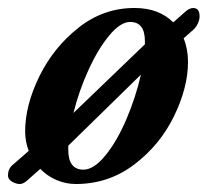

<svg xmlns="http://www.w3.org/2000/svg" viewBox="-51 -447 520 481"><path d="M449 -406Q449 -398 445 -389Q441 -380 435 -374L409 -351Q420 -324 420 -292Q420 -228 385 -156Q350 -84 285.5 -35Q221 14 139 14Q114 14 90.5 4Q67 -6 50 -24L15 7Q6 14 -1 14Q-11 14 -21 8Q-31 2 -31 -7Q-31 -25 -18 -35L21 -69Q12 -92 12 -118Q12 -183 47.5 -255.5Q83 -328 145.5 -377.5Q208 -427 286 -427Q347 -427 383 -391L416 -420Q425 -427 434 -427Q449 -426 449 -406ZM133 -164 312 -336V-344Q312 -392 275 -392Q251 -392 223 -358.5Q195 -325 171 -272.5Q147 -220 133 -164ZM302 -260 120 -82V-72Q120 -22 158 -22Q184 -22 213 -57.5Q242 -93 265.5 -148Q289 -203 302 -260Z"/></svg>

Font: EB Garamond SemiBold
Style: Italic
Weight: 600
Italic angle: -17.2°
Designer: Georg Duffner and Octavio Pardo
Foundry: Georg Duffner
Version: Version 1.000